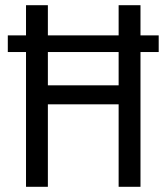

<svg xmlns="http://www.w3.org/2000/svg" viewBox="-20 -718 640 738"><path d="M436 0H520V-518H590V-582H520V-698H436V-582H164V-698H80V-582H10V-518H80V0H164V-317H436ZM164 -390V-518H436V-390Z"/></svg>

Font: IBM Plex Mono
Style: Regular
Weight: 400
Monospace: yes
Designer: Mike Abbink, Paul van der Laan, Pieter van Rosmalen
Foundry: Bold Monday
Version: Version 2.004